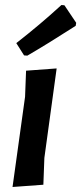

<svg xmlns="http://www.w3.org/2000/svg" viewBox="-20 -742 324 766"><path d="M225 -722 237 -721 284 -651 282 -639Q170 -567 89 -520L76 -521L45 -570Q140 -644 225 -722ZM206 -469 157 -112 153 -5 30 4 80 -356 84 -460Z"/></svg>

Font: Alegreya Sans
Style: Bold Italic
Weight: 700
Italic angle: -7°
Designer: Juan Pablo del Peral
Foundry: Huerta Tipografica
Version: Version 2.007